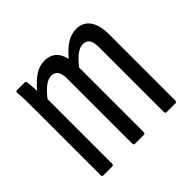

<svg xmlns="http://www.w3.org/2000/svg" viewBox="-127 -630 769 769"><g transform="rotate(-45 257.5 -246.0)"><path d="M53 0Q46 0 46 -9V-366Q46 -408 45.5 -434.5Q45 -461 43 -475Q42 -486 49 -486H95Q100 -486 101 -477Q103 -464 103.5 -452Q104 -440 105 -427Q131 -458 156.5 -475Q182 -492 213 -492Q240 -492 259 -476Q278 -460 285 -428Q310 -458 335.5 -475Q361 -492 392 -492Q428 -492 448.5 -464Q469 -436 469 -383V-9Q469 0 462 0H411Q404 0 404 -9V-374Q404 -403 395 -416.5Q386 -430 367 -430Q349 -430 330 -415.5Q311 -401 290 -374V-9Q290 0 283 0H232Q225 0 225 -9V-374Q225 -403 216 -416.5Q207 -430 188 -430Q170 -430 151 -415.5Q132 -401 111 -374V-9Q111 0 104 0Z"/></g></svg>

Font: Sofia Sans Extra Condensed
Style: Regular
Weight: 400
Designer: Botio Nikoltchev, Ani Petrova
Foundry: lettersoup
Version: Version 4.101